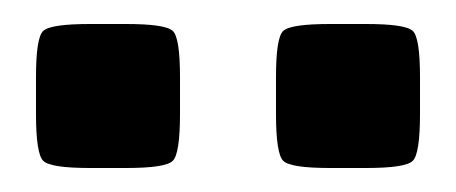

<svg xmlns="http://www.w3.org/2000/svg" viewBox="-20 -713 380 160"><path d="M10 -618V-649Q10 -681.5 16 -687.2Q22 -693 55 -693H85Q118 -693 124 -687.2Q130 -681.5 130 -649V-618Q130 -585 124 -579Q118 -573 85 -573H55Q22 -573 16 -579Q10 -585 10 -618ZM210 -618V-649Q210 -681.5 216 -687.2Q222 -693 255 -693H285Q318 -693 324 -687.2Q330 -681.5 330 -649V-618Q330 -585 324 -579Q318 -573 285 -573H255Q222 -573 216 -579Q210 -585 210 -618Z"/></svg>

Font: Science Gothic
Style: Regular
Weight: 400
Designer: Thomas Phinney, Vassil Kateliev, Brandon Buerkle
Foundry: Font Detective LLC
Version: Version 1.018